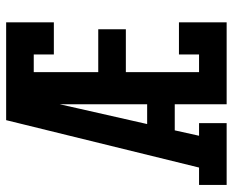

<svg xmlns="http://www.w3.org/2000/svg" viewBox="-88 -688 775 640"><g transform="rotate(-90 300.0 -367.5)"><path d="M4 0V-92H62L220 -735H312Q299 -674 285.5 -612.5Q272 -551 258 -490L207 -265H273V-173H186L168 -92H210V0ZM273 0V-735H546V-576H439V-643H380V-428H523V-336H380V-92H439V-159H546V0Z"/></g></svg>

Font: Iosevka Slab Semibold Extended
Style: Regular
Weight: 600
Width: 7
Monospace: yes
Designer: Belleve Invis
Foundry: Belleve Invis
Version: Version 11.1.0; ttfautohint (v1.8.3)